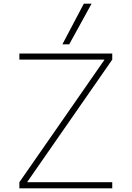

<svg xmlns="http://www.w3.org/2000/svg" viewBox="-20 -1020 713 1040"><path d="M85 0V-33L545 -695V-697H85V-730H588V-697L128 -35V-33H588V0ZM355 -780H318L434 -1000H476Z"/></svg>

Font: M PLUS 2 ExtraLight
Style: Regular
Weight: 250
Designer: Coji Morishita
Foundry: UNDERFOREST DESIGN
Version: Version 1.001